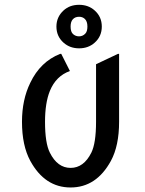

<svg xmlns="http://www.w3.org/2000/svg" viewBox="-20 -785 613 814"><path d="M484.9 -556.6V-268.6Q484.9 -167 450.2 -103Q388.7 9.8 279.3 9.8Q169.9 9.8 108.4 -103Q73.2 -168 73.2 -268.6Q73.2 -362.3 108.4 -434.1Q150.9 -523.4 234.9 -556.6H239.7L276.4 -483.9Q217.3 -462.9 191.4 -399.4Q170.9 -348.6 170.9 -268.6Q170.9 -178.2 191.4 -137.7Q223.6 -73.2 279.3 -73.2Q335 -73.2 367.2 -137.7Q387.2 -178.2 387.2 -268.6V-512.7L480 -556.6ZM249.5 -604Q219.2 -630.9 219.2 -672.4Q219.2 -712.9 249.5 -740.7Q275.4 -764.6 315.4 -764.6Q354.5 -764.6 381.3 -740.7Q411.6 -713.9 411.6 -672.4Q411.6 -630.9 381.3 -604Q354.5 -580.1 315.4 -580.1Q276.4 -580.1 249.5 -604ZM315.4 -713.9Q298.8 -713.9 289.1 -703.6Q279.3 -693.4 279.3 -672.4Q279.3 -649.9 289.6 -640.6Q300.3 -630.9 314.9 -630.9Q330.1 -630.9 340.8 -641.6Q350.6 -650.9 350.6 -672.4Q350.6 -694.3 339.8 -704.6Q330.1 -713.9 315.4 -713.9Z"/></svg>

Font: Nova Oval
Style: Book
Weight: 400
Version: Version 2.000